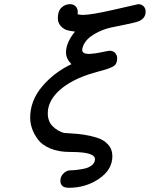

<svg xmlns="http://www.w3.org/2000/svg" viewBox="-20 -725 715 916"><path d="M124 -164.1Q124 -244.1 180.4 -311.5Q236.8 -378.9 320.8 -418.9Q294.9 -444.8 294.9 -475.1Q294.9 -522 337.9 -574.2Q314.9 -577.1 300 -581.1Q285.2 -585 270.5 -600.1Q255.9 -615.2 255.9 -639.2Q255.9 -672.4 273.4 -688.7Q291 -705.1 313 -705.1Q331.1 -705.1 341.1 -694.6Q351.1 -684.1 351.1 -667Q351.1 -661.1 350.1 -657.2Q359.9 -654.3 374 -653.8Q416 -653.8 526.6 -679.4Q637.2 -705.1 639.2 -705.1Q655.3 -705.1 665 -695.1Q674.8 -685.1 674.8 -669.9Q674.8 -640.1 647 -626Q633.8 -619.1 591.3 -610.6Q548.8 -602.1 509 -593.5Q469.2 -585 430.2 -562.5Q391.1 -540 377 -506.8Q372.1 -493.7 372.1 -486.8Q372.1 -468.8 400.9 -467.8H407.2Q432.1 -468.8 464.6 -475.8Q497.1 -482.9 503.9 -482.9Q519 -482.9 529.1 -472.4Q539.1 -461.9 539.1 -446.8Q539.1 -419.9 521.5 -408.9Q503.9 -397.9 450.4 -384Q397 -370.1 354 -351.1Q283.2 -318.8 245.6 -275.9Q208 -232.9 208 -184.1Q208 -146 231.4 -122.6Q254.9 -99.1 285.2 -90.8Q290 -89.8 320.1 -88.4Q350.1 -86.9 380.1 -82.5Q410.2 -78.1 442.6 -68.1Q475.1 -58.1 495.6 -35.6Q516.1 -13.2 516.1 20Q516.1 84 453.1 127.4Q390.1 170.9 308.1 170.9Q268.1 170.9 268.1 137.2Q268.1 119.1 280.5 105Q293 90.8 310.1 87.9H312Q324.2 87.9 338.6 86.4Q353 85 377.4 80.6Q401.9 76.2 417.5 64Q433.1 51.8 433.1 34.2Q433.1 0 318.8 0H314Q259.8 0 220 -16.6Q180.2 -33.2 160.6 -60.1Q141.1 -86.9 132.6 -112.5Q124 -138.2 124 -164.1Z"/></svg>

Font: CMU Concrete
Style: BoldItalic
Weight: 700
Italic angle: -14.04°
Version: Version 0.7.0